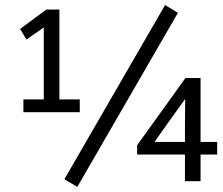

<svg xmlns="http://www.w3.org/2000/svg" viewBox="-20 -718 888 763"><path d="M60 0ZM687 -667 287 25 236 -6 636 -698ZM297 -323V-272H73V-323H154V-609L85 -561L60 -603L164 -680H216V-323ZM843 -104H777V2H715V-104H525V-141L717 -408H777V-154H843ZM715 -154V-226L716 -325L647 -229L594 -154Z"/></svg>

Font: Martel Sans Light
Style: Regular
Weight: 300
Designer: Dan Reynolds and Mathieu Réguer
Foundry: Dan Reynolds and Mathieu Réguer
Version: Version 1.002; ttfautohint (v1.1) -l 5 -r 5 -G 72 -x 0 -D la